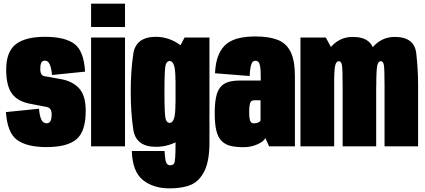

<svg xmlns="http://www.w3.org/2000/svg" viewBox="-20 -805 2338 1056"><path d="M236.5 4Q349 4 400.2 -38.8Q451.5 -81.5 451.5 -196Q451.5 -281 413.5 -321Q375.5 -361 308 -371Q250.5 -382 226 -385.5Q201.5 -389 201.5 -424.5Q201.5 -446.5 206.5 -459Q211.5 -471.5 227.5 -471.5Q244.5 -471.5 253.8 -450.5Q263 -429.5 266 -392.5L448 -411Q441 -526 388.5 -564.2Q336 -602.5 228 -602.5Q118 -602.5 66 -561Q14 -519.5 14 -422.5Q14 -332 46.8 -288.5Q79.5 -245 152.5 -233Q213 -222 238.5 -216.2Q264 -210.5 264 -177Q264 -152 257.8 -139.5Q251.5 -127 236.5 -127Q217.5 -127 207.8 -146.2Q198 -165.5 194.5 -207L12.5 -188.5Q20.5 -74 74.5 -35Q128.5 4 236.5 4Z M481 0H667.5V-598.5H481ZM481 -785V-656.5H667.5V-785Z M912.5 231Q986.5 231 1032.2 210.5Q1078 190 1105 134.5Q1132 79 1132 -22V-598.5H995L945.5 -504V-15.5Q945.5 85.5 937.2 94.8Q929 104 915.5 104Q906 104 899.2 97.2Q892.5 90.5 889.5 71.2Q886.5 52 885 25.5H705Q708.5 139 765.8 185Q823 231 912.5 231ZM838 2.5Q910.5 2.5 972.5 -37.5Q1034.5 -77.5 1034.5 -168.5L945 -238Q945 -177 937 -153Q929 -129 913.5 -129Q896.5 -129 890.5 -152.8Q884.5 -176.5 884.5 -300Q884.5 -422 890.5 -445.8Q896.5 -469.5 913.5 -469.5Q929 -469.5 937 -445.8Q945 -422 945 -363L1033.5 -421Q1033.5 -512 971.5 -557.2Q909.5 -602.5 837.5 -602.5Q727 -602.5 713 -508.2Q699 -414 699 -300.5Q699 -186.5 713.2 -92Q727.5 2.5 838 2.5Z M1321 4.5Q1342.5 4.5 1362 0Q1381.5 -4.5 1397.5 -12Q1413.5 -19.5 1424.5 -28Q1435.5 -36.5 1439.5 -46L1460 0H1602V-384Q1602 -473.5 1578 -520.8Q1554 -568 1506.2 -586.2Q1458.5 -604.5 1384.5 -604.5Q1336 -604.5 1296.5 -595.8Q1257 -587 1228.5 -565.5Q1200 -544 1182.8 -504.2Q1165.5 -464.5 1162.5 -402L1353 -387Q1355 -424 1359.5 -442Q1364 -460 1370.5 -465.5Q1377 -471 1384.5 -471Q1394.5 -471 1401 -464.5Q1407.5 -458 1410.8 -440Q1414 -422 1414 -385V-362H1299Q1261 -362 1234.2 -353.5Q1207.5 -345 1191.2 -324.5Q1175 -304 1168 -269.2Q1161 -234.5 1161 -181Q1161 -122 1170.2 -85.2Q1179.5 -48.5 1199.8 -28.8Q1220 -9 1249.8 -2.2Q1279.5 4.5 1321 4.5ZM1376.5 -126.5Q1370.5 -126.5 1365.8 -128.8Q1361 -131 1357.5 -137.2Q1354 -143.5 1352.2 -156Q1350.5 -168.5 1350.5 -190.5Q1350.5 -212.5 1352.8 -225.5Q1355 -238.5 1358.5 -244Q1362 -249.5 1367.5 -251.5Q1373 -253.5 1380 -253.5H1413V-142Q1410.5 -137.5 1404.2 -133.5Q1398 -129.5 1390.8 -128Q1383.5 -126.5 1376.5 -126.5Z M1632.5 0H1818V-513L1772 -598.5H1632.5ZM1864.5 0H2049V-342Q2049 -421 2038.8 -511.5Q2028.5 -602 1919.5 -602Q1840.5 -602 1789 -533.2Q1737.5 -464.5 1737.5 -385.5L1817.5 -330Q1817.5 -421 1823.5 -444.8Q1829.5 -468.5 1843.5 -468.5Q1857 -468.5 1860.8 -446Q1864.5 -423.5 1864.5 -332ZM2095 0H2279.5V-342Q2279.5 -420.5 2269.5 -511.2Q2259.5 -602 2151 -602Q2071.5 -602 2020 -533Q1968.5 -464 1968.5 -385.5L2049.5 -330Q2049.5 -421 2055 -444.8Q2060.5 -468.5 2074.5 -468.5Q2088 -468.5 2091.5 -446Q2095 -423.5 2095 -332Z"/></svg>

Font: Anybody ExtraCondensed Black
Style: Regular
Weight: 900
Width: 2
Version: Version 1.113;gftools[0.9.25]